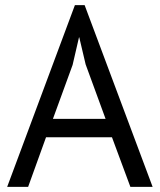

<svg xmlns="http://www.w3.org/2000/svg" viewBox="-20 -731 625 751"><path d="M418 -194H160L90 0H8L273 -711H311L577 0H490ZM187 -266H393L315 -479L290 -585H289L264 -477Z"/></svg>

Font: PT Sans
Style: Regular
Weight: 400
Designer: A.Korolkova, O.Umpeleva, V.Yefimov
Foundry: ParaType Ltd
Version: Version 2.003